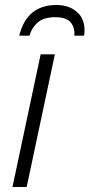

<svg xmlns="http://www.w3.org/2000/svg" viewBox="-20 -750 359 770"><path d="M30 0 143 -532H200L87 0ZM57 -607Q73 -670 110.5 -700Q148 -730 206 -730Q255 -730 287 -703.5Q319 -677 319 -628Q319 -616 317 -607H278Q281 -637 264.5 -659Q248 -681 201 -681Q156 -681 132 -660.5Q108 -640 98 -607Z"/></svg>

Font: Noto Sans Light
Style: Italic
Weight: 300
Italic angle: -12°
Designer: Monotype Design Team
Foundry: Monotype Imaging Inc.
Version: Version 2.013; ttfautohint (v1.8.4.7-5d5b)